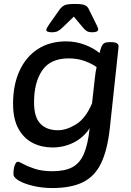

<svg xmlns="http://www.w3.org/2000/svg" viewBox="-20 -738 663 970"><path d="M245 212Q194 212 149 201.5Q104 191 76 175Q48 159 48 142Q48 112 55 95.5Q62 79 70 79Q77 79 98.5 91Q120 103 156.5 115Q193 127 245 127Q307 127 345 107Q383 87 403.5 40Q424 -7 433 -90Q401 -42 351.5 -17.5Q302 7 245 7Q190 7 145 -16Q100 -39 73 -88Q46 -137 46 -214Q46 -309 78.5 -380Q111 -451 171 -490Q231 -529 314 -529Q363 -529 408 -512Q453 -495 483 -470Q485 -479 487.5 -487.5Q490 -496 493 -503Q499 -516 508 -520.5Q517 -525 533 -525H543Q581 -525 579 -501L535 -92Q523 19 491 86Q459 153 399 182.5Q339 212 245 212ZM273 -80Q316 -80 364.5 -110Q413 -140 445 -216L459 -341Q461 -360 463 -373Q465 -386 468 -399Q445 -416 408.5 -429.5Q372 -443 327 -443Q235 -443 193.5 -382.5Q152 -322 152 -221Q152 -146 184 -113Q216 -80 273 -80ZM241 -575Q214 -575 214 -587Q214 -594 229 -616L282 -691Q292 -704 305 -711Q318 -718 359 -718Q396 -718 409.5 -711.5Q423 -705 429 -691L466 -616Q470 -607 473 -601Q476 -595 476 -590Q476 -575 447 -575Q427 -575 417.5 -581.5Q408 -588 398 -600L353 -654L297 -600Q284 -587 272.5 -581Q261 -575 241 -575Z"/></svg>

Font: Asap Semi Expanded Semi Expanded Medium
Style: Italic
Weight: 500
Width: 6
Italic angle: -6°
Designer: Pablo Cosgaya
Foundry: Omnibus-Type
Version: Version 3.001; ttfautohint (v1.8.4.7-5d5b)